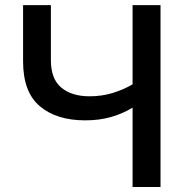

<svg xmlns="http://www.w3.org/2000/svg" viewBox="-20 -748 743 768"><path d="M320.8 -266.6Q206.5 -266.6 139.4 -323Q72.3 -379.4 72.3 -502.9V-727.5H183.6V-506.8Q183.6 -432.1 225.3 -397.5Q267.1 -362.8 338.4 -362.8Q386.2 -362.8 429.4 -375.7Q472.7 -388.7 510.3 -410.6V-727.5H622.1V0H510.3V-317.4Q470.2 -293 423.6 -279.8Q377 -266.6 320.8 -266.6Z"/></svg>

Font: Inter Medium
Style: Regular
Weight: 500
Designer: Rasmus Andersson
Foundry: rsms
Version: Version 4.001;git-9221beed3